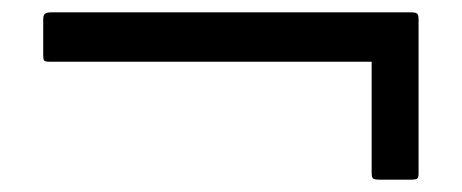

<svg xmlns="http://www.w3.org/2000/svg" viewBox="-20 -397 748 311"><path d="M595 -106Q586 -106 584 -108Q582 -110 582 -117V-297H61Q53 -297 51.5 -299Q50 -301 50 -307V-365Q50 -372 52.5 -374.5Q55 -377 63 -377H646Q653 -377 655.5 -375Q658 -373 658 -366V-116Q658 -109 655.5 -107.5Q653 -106 646 -106Z"/></svg>

Font: Glory Thin
Style: Bold
Weight: 700
Version: Version 1.011